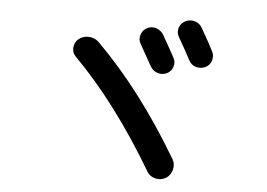

<svg xmlns="http://www.w3.org/2000/svg" viewBox="-49 -793 1097 789"><g transform="rotate(5 500.0 -398.5)"><path d="M530.3 -680.7Q548.8 -690.4 568.4 -684.1Q587.9 -677.7 598.6 -660.2Q632.8 -600.6 649.4 -569.3Q659.2 -551.8 652.8 -532.2Q646.5 -512.7 627.9 -503.9Q609.4 -495.1 589.8 -501.5Q570.3 -507.8 559.6 -526.4Q524.4 -589.8 509.8 -615.2Q500 -631.8 506.3 -651.9Q512.7 -671.9 530.3 -680.7ZM754.9 -701.2Q789.1 -641.6 804.7 -610.4Q814.5 -592.8 808.6 -572.3Q802.7 -551.8 783.7 -543Q764.6 -534.2 744.6 -540Q724.6 -545.9 714.8 -565.4Q699.2 -595.7 665 -655.3Q654.3 -672.9 659.7 -692.4Q665 -711.9 684.1 -722.2Q703.1 -732.4 724.1 -726.1Q745.1 -719.7 754.9 -701.2ZM584 -93.8Q424.8 -362.3 250 -538.1Q234.4 -553.7 235.8 -575.2Q237.3 -596.7 253.9 -611.3Q272.5 -626 296.9 -624.5Q321.3 -623 337.9 -606.4Q522.5 -422.9 681.6 -154.3Q693.4 -134.8 687.5 -111.3Q681.6 -87.9 662.1 -75.2H661.1Q642.6 -63.5 619.1 -68.8Q595.7 -74.2 584 -93.8Z"/></g></svg>

Font: Rounded Mgen+ 1mn medium
Style: Regular
Weight: 500
Designer: [Source Han Sans]
Ryoko NISHIZUKA  (kana & ideographs); Paul D. Hunt (Latin, Greek & Cyrillic); Wenlong ZHANG  (bopomofo
Version: Version 1.059.20150602